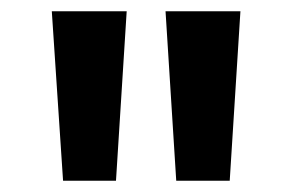

<svg xmlns="http://www.w3.org/2000/svg" viewBox="-20 -688 519 341"><path d="M186 -367H92L72 -668H205ZM388 -367H293L274 -668H407Z"/></svg>

Font: Gantari
Style: Bold
Weight: 700
Designer: Anugrah Pasau
Foundry: Lafontype
Version: Version 1.000